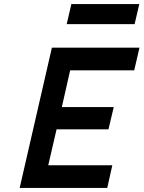

<svg xmlns="http://www.w3.org/2000/svg" viewBox="-20 -927 708 947"><path d="M236 -692H668L642 -580H326L285 -399H541L515 -289H259L218 -112H534L509 0H77ZM332 -907H667L644 -808H309Z"/></svg>

Font: Panefresco 800wt
Style: Italic
Weight: 800
Foundry: Campivisivi & Chank Co
Version: Version 1.001